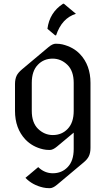

<svg xmlns="http://www.w3.org/2000/svg" viewBox="-20 -776 553 1006"><path d="M310.1 -756.3Q310.1 -756.3 314.9 -756.3L377.9 -703.6Q304.2 -681.2 273.9 -590.8H269L228.5 -625Q239.3 -710 310.1 -756.3ZM256.8 -68.4Q303.7 -68.4 334.5 -100.6Q366.2 -133.3 366.2 -194.8V-341.8Q366.2 -403.8 333.5 -436Q299.8 -468.8 255.9 -468.8Q209 -468.8 178.2 -436.5Q146.5 -403.8 146.5 -341.8V-194.8Q146.5 -133.3 179.2 -101.1Q212.9 -68.4 256.8 -68.4ZM240.7 9.8Q220.2 9.8 206.1 6.3Q150.4 -6.3 113.3 -44.9Q58.6 -103 58.6 -195.3V-335.4Q58.6 -361.8 67.4 -379.9Q74.7 -395 94.7 -412.1L234.4 -529.3Q255.4 -546.9 272 -546.9Q292.5 -546.9 306.6 -543.5Q363.8 -529.8 399.4 -492.2Q454.1 -434.1 454.1 -341.8V-1.5Q454.1 25.4 445.3 43Q437.5 59.1 418 75.2L278.3 192.4Q257.3 210 240.7 210Q220.2 210 206.1 206.5Q149.9 193.8 113.3 155.8L180.2 99.6Q213.4 131.8 256.8 131.8Q303.7 131.8 334.5 99.6Q366.2 66.9 366.2 4.9V-81.1L278.3 -7.8Q257.3 9.8 240.7 9.8Z"/></svg>

Font: Gothica
Style: Book
Weight: 400
Designer: Wojciech Kalinowski "wmk69" (wmk69@o2.pl)
Foundry: Wojciech Kalinowski "wmk69" (wmk69@o2.pl)
Version: Version 2.1.0; 2021-05-14